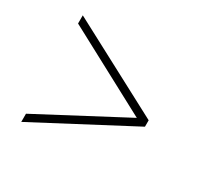

<svg xmlns="http://www.w3.org/2000/svg" viewBox="-110 -734 780 752"><g transform="rotate(30 279.5 -358.0)"><path d="M65 -117V-154L449 -357L65 -562V-599L494 -372V-343Z"/></g></svg>

Font: Noto Serif Gujarati ExtraLight
Style: Regular
Weight: 250
Version: Version 2.102